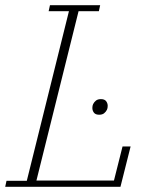

<svg xmlns="http://www.w3.org/2000/svg" viewBox="-27 -718 600 738"><path d="M-2 -23H76L238 -675H160L165 -698H358L353 -675H275L113 -24H411L444 -155H475L436 0H-7ZM354 -277Q340 -277 334 -285Q328 -293 328 -303Q328 -312 331 -318Q335 -326 342 -331.5Q349 -337 361 -337Q375 -337 381 -329Q387 -321 387 -311Q387 -302 384 -296Q380 -288 373 -282.5Q366 -277 354 -277Z"/></svg>

Font: IBM Plex Serif ExtraLight
Style: Italic
Weight: 200
Italic angle: -14°
Designer: Mike Abbink, Paul van der Laan, Pieter van Rosmalen
Foundry: Bold Monday
Version: Version 2.5